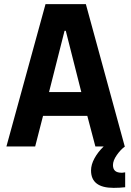

<svg xmlns="http://www.w3.org/2000/svg" viewBox="-20 -708 635 928"><path d="M585 125V197Q558 200 529 200Q420 200 420 116Q420 88 436.5 57.5Q453 27 481 0H441L402 -148H188L150 0H11L200 -688H395L583 0H584Q563 15 544.5 41.5Q526 68 526 90Q526 108 536 117.5Q546 127 570 127ZM217 -263H373L298 -559H292Z"/></svg>

Font: Saira Semi Condensed SemiBold
Style: Regular
Weight: 600
Width: 4
Designer: Hector Gatti with collaboration of the Omnibus-Type team
Foundry: Omnibus-Type
Version: Version 1.001; ttfautohint (v1.8)